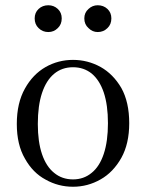

<svg xmlns="http://www.w3.org/2000/svg" viewBox="-20 -699 555 731"><path d="M258 12Q314 12 363 -16Q411 -43 442 -98Q472 -152 472 -230Q472 -310 442 -364Q411 -417 363 -444Q314 -471 258 -471Q202 -471 154 -444Q105 -416 75 -362Q44 -307 44 -227Q44 -148 75 -95Q105 -41 154 -15Q202 12 258 12ZM258 -16Q216 -16 186 -41Q156 -65 140 -112Q124 -159 124 -227Q124 -297 140 -345Q156 -393 186 -418Q216 -443 258 -443Q299 -443 329 -419Q359 -394 375 -347Q391 -299 391 -230Q391 -161 375 -113Q359 -65 329 -41Q299 -16 258 -16ZM164 -577Q185 -577 200 -592Q215 -606 215 -629Q215 -651 200 -665Q185 -679 164 -679Q142 -679 127 -665Q112 -651 112 -629Q112 -606 127 -592Q142 -577 164 -577ZM352 -577Q374 -577 389 -592Q404 -606 404 -629Q404 -651 389 -665Q374 -679 352 -679Q332 -679 317 -665Q301 -651 301 -629Q301 -606 317 -592Q332 -577 352 -577Z"/></svg>

Font: Source Serif 4 48pt
Style: Regular
Weight: 400
Designer: Frank Grie√ühammer
Foundry: Adobe Systems Incorporated
Version: Version 4.004;hotconv 1.0.116;makeotfexe 2.5.65601